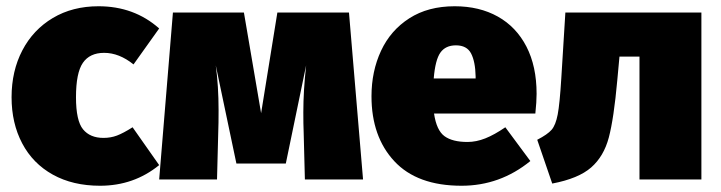

<svg xmlns="http://www.w3.org/2000/svg" viewBox="-20 -574 2305 614"><path d="M489 -483 407 -368Q361 -405 313 -405Q267 -405 245 -373Q223 -341 223 -263Q223 -188 245.5 -160.5Q268 -133 311 -133Q334 -133 354 -140.5Q374 -148 404 -167L489 -46Q408 20 300 20Q213 20 149 -15.5Q85 -51 51 -115.5Q17 -180 17 -263Q17 -347 51.5 -413Q86 -479 149 -516.5Q212 -554 295 -554Q409 -554 489 -483Z M1141 0H955L951 -154Q950 -175 950 -215Q950 -284 959 -365L894 -51H736L670 -365Q679 -299 679 -221Q679 -177 678 -154L674 0H489L533 -534H760L815 -212L867 -534H1096Z M1692 -211H1368Q1376 -157 1401.5 -138.5Q1427 -120 1475 -120Q1503 -120 1532 -131.5Q1561 -143 1596 -167L1676 -59Q1579 20 1456 20Q1314 20 1241 -58.5Q1168 -137 1168 -266Q1168 -346 1198.5 -411.5Q1229 -477 1289 -515.5Q1349 -554 1434 -554Q1513 -554 1572 -521Q1631 -488 1663.5 -425Q1696 -362 1696 -274Q1696 -249 1692 -211ZM1501 -330Q1500 -377 1486.5 -403Q1473 -429 1438 -429Q1405 -429 1388.5 -406Q1372 -383 1367 -323H1501Z M2223 -534V0H2025V-393H1961L1954 -317Q1943 -195 1927 -134.5Q1911 -74 1870.5 -38.5Q1830 -3 1746 13L1698 -127Q1731 -144 1744 -159Q1757 -174 1763.5 -208Q1770 -242 1775 -324L1788 -534Z"/></svg>

Font: Fira Sans Black
Style: Regular
Weight: 900
Designer: Carrois Corporate & Edenspiekermann AG
Foundry: Carrois Corporate GbR & Edenspiekermann AG
Version: Version 4.203